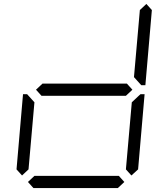

<svg xmlns="http://www.w3.org/2000/svg" viewBox="-20 -956 856 976"><path d="M92 -64 64 -95 97 -477H118L127 -467L155 -436L125 -95ZM163 -500 196 -531H625L653 -500L620 -469H191ZM724 -936 752 -905 719 -523H698L689 -533L661 -564L691 -905ZM683 -467 694 -477H715L682 -95L648 -64L620 -95L650 -436ZM612 -31 579 0H150L122 -31L155 -62H584Z"/></svg>

Font: DSEG7 Classic Mini
Style: Light Italic
Weight: 300
Italic angle: -5°
Designer: Keshikan(Twitter:@keshinomi_88pro)
Version: Version 0.46